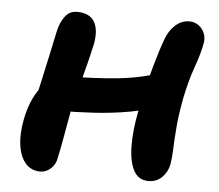

<svg xmlns="http://www.w3.org/2000/svg" viewBox="-44 -568 714 627"><g transform="rotate(5 313.5 -254.5)"><path d="M110 11Q80 11 61.5 -10Q43 -31 37.5 -68.5Q32 -106 42 -157Q50 -196 63.5 -223.5Q77 -251 92.5 -268.5Q108 -286 122 -294Q134 -302 151 -304.5Q168 -307 186 -307Q259 -307 334.5 -314.5Q410 -322 480 -346L501 -243Q448 -221 387.5 -210Q327 -199 265.5 -195.5Q204 -192 146 -192L72 -213Q81 -253 90 -294Q99 -335 107.5 -374Q116 -413 123 -447Q129 -477 144 -498Q159 -519 184 -519Q225 -519 241 -493Q257 -467 248 -418Q243 -395 235.5 -365Q228 -335 219.5 -303Q211 -271 203.5 -242.5Q196 -214 192 -195Q184 -152 177.5 -114Q171 -76 163 -39Q160 -18 144.5 -3.5Q129 11 110 11ZM464 11Q431 11 415.5 -18.5Q400 -48 399.5 -98.5Q399 -149 411 -210Q431 -306 447.5 -364.5Q464 -423 477 -457Q487 -484 507 -502Q527 -520 552 -520Q578 -520 594 -499.5Q610 -479 605 -452Q598 -416 582 -371.5Q566 -327 554 -268Q544 -215 540.5 -173.5Q537 -132 536 -101.5Q535 -71 531 -48Q526 -24 508.5 -6.5Q491 11 464 11Z"/></g></svg>

Font: Shantell Sans SemiBold
Style: Italic
Weight: 600
Italic angle: -11°
Designer: Stephen Nixon, Anya Danilova, Shantell Martin
Foundry: Arrow Type
Version: Version 1.011;[c5ecc13dd]